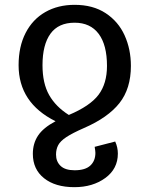

<svg xmlns="http://www.w3.org/2000/svg" viewBox="-20 -559 619 795"><path d="M457 27Q468 51 468 77Q468 140 416 178Q364 216 288 216Q209 216 162.5 179Q116 142 116 78Q116 35 137.5 2.5Q159 -30 210 -57Q57 -133 57 -289Q57 -366 86 -422.5Q115 -479 167.5 -509Q220 -539 289 -539Q365 -539 417.5 -504.5Q470 -470 496 -412.5Q522 -355 522 -286Q522 -192 474.5 -132Q427 -72 328 -29Q280 -8 255 8.5Q230 25 221 42Q212 59 212 81Q212 110 231 128Q250 146 289 146Q333 146 354 126.5Q375 107 375 74Q375 67 372 49ZM156 -289Q156 -214 183.5 -165.5Q211 -117 265 -83Q353 -120 388 -166.5Q423 -213 423 -286Q423 -373 388.5 -419Q354 -465 289 -465Q222 -465 189 -419.5Q156 -374 156 -289Z"/></svg>

Font: FiraGO
Style: Regular
Weight: 400
Designer: bBox Type
Foundry: bBox Type GmbH
Version: Version 1.001;April 20, 2020;FontCreator 12.0.0.2555 64-bit